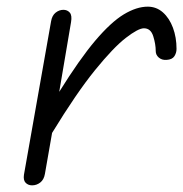

<svg xmlns="http://www.w3.org/2000/svg" viewBox="-20 -557 550 577"><path d="M480.5 -377Q466.5 -376 457.2 -384Q448 -392 448 -403.5Q448 -424.5 440.5 -448.2Q433 -472 412.5 -472Q395.5 -472 358.2 -443.2Q321 -414.5 265.2 -345.8Q209.5 -277 136.5 -157.5L115 -34.5Q112 -17 101 -8.5Q90 0 76.5 0Q64.5 0 57 -7.8Q49.5 -15.5 52 -32L133.5 -493Q136.5 -510.5 147.2 -519Q158 -527.5 170.5 -527.5Q182.5 -527.5 189.8 -519Q197 -510.5 193.5 -490.5L158 -281Q219 -379 266.2 -434.8Q313.5 -490.5 352 -513.8Q390.5 -537 424 -537Q450 -537 469.5 -519.8Q489 -502.5 499.8 -473.5Q510.5 -444.5 510.5 -410Q510.5 -398 504 -388Q497.5 -378 480.5 -377Z"/></svg>

Font: Edu QLD Hand
Style: Regular
Weight: 400
Designer: Tina and Corey Anderson, Eben Sorkin
Foundry: Sorkin Type Co.
Version: Version 2.000